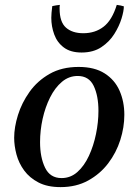

<svg xmlns="http://www.w3.org/2000/svg" viewBox="-20 -754 567 786"><path d="M489 -284Q489 -233 472.5 -181Q456 -129 423 -85.5Q390 -42 341 -15Q292 12 228 12Q174 12 137.5 -7Q101 -26 79 -56Q57 -86 47.5 -121.5Q38 -157 38 -190Q38 -233 53.5 -283Q69 -333 101 -378Q133 -423 183 -451.5Q233 -480 302 -480Q367 -480 408.5 -453.5Q450 -427 469.5 -382.5Q489 -338 489 -284ZM383 -300Q383 -362 363.5 -402.5Q344 -443 298 -443Q262 -443 233.5 -419Q205 -395 185 -355Q165 -315 154.5 -267.5Q144 -220 144 -172Q144 -110 164.5 -67.5Q185 -25 232 -25Q269 -25 297 -50Q325 -75 344 -116Q363 -157 373 -205.5Q383 -254 383 -300ZM225 -734Q224 -728 224 -725.5Q224 -723 224 -719Q224 -664 250 -641Q276 -618 321 -618Q370 -618 404.5 -645Q439 -672 458 -734Q475 -732 487 -728Q487 -709 477.5 -678Q468 -647 448 -615Q428 -583 395 -561Q362 -539 314 -539Q269 -539 241.5 -559.5Q214 -580 202 -613Q190 -646 190 -681Q190 -690 191 -702Q192 -714 194 -729Q202 -731 209.5 -732Q217 -733 225 -734Z"/></svg>

Font: Tiro Kannada
Style: Italic
Weight: 400
Italic angle: -11°
Designer: Kannada: John Hudson & Fiona Ross, assisted by Kaja Sojewska. Latin: John Hudson with Paul Hanslow, assisted by Kaja Soj
Foundry: Tiro Typeworks Ltd.
Version: Version 1.52